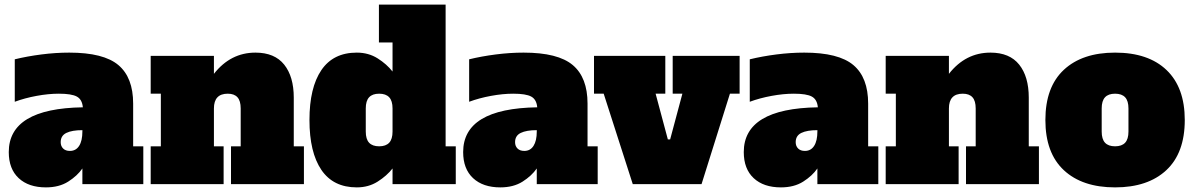

<svg xmlns="http://www.w3.org/2000/svg" viewBox="-20 -798 5168 832"><path d="M601 -164V0H337V-68Q315 -36 275.5 -11Q236 14 179 14Q104 14 61 -26Q18 -66 18 -139Q18 -328 339 -333Q336 -367 313 -379.5Q290 -392 235 -392Q190 -392 138.5 -382.5Q87 -373 44 -357V-541Q97 -554 159 -562Q221 -570 280 -570Q429 -570 493 -516Q557 -462 557 -349V-164ZM337 -234Q292 -234 267.5 -222Q243 -210 243 -182Q243 -165 253.5 -154.5Q264 -144 283 -144Q309 -144 323 -166Q337 -188 337 -228Z M1297 -164V0H981V-164H1023V-328Q1023 -361 1009 -376.5Q995 -392 967 -392Q907 -392 907 -328V-164H949V0H633V-164H677V-392H633V-556H907V-478Q979 -570 1087 -570Q1170 -570 1211.5 -518Q1253 -466 1253 -375V-164Z M1321 -278Q1321 -418 1372.5 -494Q1424 -570 1526 -570Q1577 -570 1616.5 -545Q1656 -520 1681 -488V-614H1622V-778H1911V-164H1955V0H1681V-68Q1656 -36 1616.5 -11Q1577 14 1526 14Q1424 14 1372.5 -62Q1321 -138 1321 -278ZM1681 -228V-328Q1681 -361 1666.5 -376.5Q1652 -392 1623 -392Q1594 -392 1579.5 -376.5Q1565 -361 1565 -328V-228Q1565 -195 1579.5 -179.5Q1594 -164 1623 -164Q1652 -164 1666.5 -179.5Q1681 -195 1681 -228Z M2570 -164V0H2306V-68Q2284 -36 2244.5 -11Q2205 14 2148 14Q2073 14 2030 -26Q1987 -66 1987 -139Q1987 -328 2308 -333Q2305 -367 2282 -379.5Q2259 -392 2204 -392Q2159 -392 2107.5 -382.5Q2056 -373 2013 -357V-541Q2066 -554 2128 -562Q2190 -570 2249 -570Q2398 -570 2462 -516Q2526 -462 2526 -349V-164ZM2306 -234Q2261 -234 2236.5 -222Q2212 -210 2212 -182Q2212 -165 2222.5 -154.5Q2233 -144 2252 -144Q2278 -144 2292 -166Q2306 -188 2306 -228Z M2722 0 2596 -392H2554V-556H2863V-392H2821L2874 -194H2884L2937 -392H2895V-556H3185V-392H3143L3020 0Z M3786 -164V0H3522V-68Q3500 -36 3460.5 -11Q3421 14 3364 14Q3289 14 3246 -26Q3203 -66 3203 -139Q3203 -328 3524 -333Q3521 -367 3498 -379.5Q3475 -392 3420 -392Q3375 -392 3323.5 -382.5Q3272 -373 3229 -357V-541Q3282 -554 3344 -562Q3406 -570 3465 -570Q3614 -570 3678 -516Q3742 -462 3742 -349V-164ZM3522 -234Q3477 -234 3452.5 -222Q3428 -210 3428 -182Q3428 -165 3438.5 -154.5Q3449 -144 3468 -144Q3494 -144 3508 -166Q3522 -188 3522 -228Z M4482 -164V0H4166V-164H4208V-328Q4208 -361 4194 -376.5Q4180 -392 4152 -392Q4092 -392 4092 -328V-164H4134V0H3818V-164H3862V-392H3818V-556H4092V-478Q4164 -570 4272 -570Q4355 -570 4396.5 -518Q4438 -466 4438 -375V-164Z M4510 -278Q4510 -421 4590 -495.5Q4670 -570 4812 -570Q4956 -570 5035 -494.5Q5114 -419 5114 -278Q5114 -135 5034 -60.5Q4954 14 4812 14Q4670 14 4590 -60.5Q4510 -135 4510 -278ZM4870 -228V-328Q4870 -361 4855.5 -376.5Q4841 -392 4812 -392Q4783 -392 4768.5 -376.5Q4754 -361 4754 -328V-228Q4754 -195 4768.5 -179.5Q4783 -164 4812 -164Q4841 -164 4855.5 -179.5Q4870 -195 4870 -228Z"/></svg>

Font: Alfa Slab One
Style: Regular
Weight: 400
Designer: JM Sole
Foundry: JM Sole
Version: Version 2.000